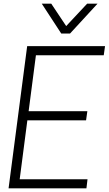

<svg xmlns="http://www.w3.org/2000/svg" viewBox="-20 -1033 596 1053"><path d="M454 0H27L129 -780H556L549 -730H177L137 -423H459L452 -373H130L88 -50H460ZM364 -849H316L209 -1013H261L343 -890L458 -1013H515Z"/></svg>

Font: Tanohe Sans Light
Style: Italic
Weight: 300
Designer: Village Type and Design LLC & Cristiano Sobral
Foundry: Cooper Hewitt Smithsonian Design Museum
Version: Version 1.00;September 29, 2021;FontCreator 13.0.0.2655 64-b